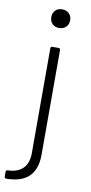

<svg xmlns="http://www.w3.org/2000/svg" viewBox="-128 -744 472 993"><g transform="rotate(10 107.5 -247.5)"><path d="M-28 199V175Q-28 165 -18 165Q34 164 61.5 136Q89 108 89 56V-494Q89 -504 99 -504H130Q140 -504 140 -494V56Q140 131 101 169.5Q62 208 -18 209Q-28 209 -28 199ZM115 -704Q137 -704 151 -690.5Q165 -677 165 -655Q165 -633 151 -619.5Q137 -606 115 -606Q93 -606 79.5 -619.5Q66 -633 66 -655Q66 -677 79.5 -690.5Q93 -704 115 -704Z"/></g></svg>

Font: Barlow GEO Light
Style: Regular
Weight: 300
Designer: Jeremy Tribby
Foundry: Tribby Type
Version: Version 1.408